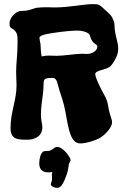

<svg xmlns="http://www.w3.org/2000/svg" viewBox="-20 -695 607 929"><path d="M543 -419C550 -435 552 -448 552 -461C552 -484 543 -506 537 -540C533 -559 536 -579 531 -592C519 -623 512 -625 491 -645C459 -675 457 -675 429 -675C383 -675 316 -659 244 -659C232 -659 219 -660 206 -660C188 -660 171 -659 154 -657C145 -655 130 -648 114 -645C99 -641 80 -644 68 -639C41 -627 26 -600 26 -581C26 -557 38 -559 46 -552C64 -536 65 -526 65 -490C65 -426 58 -392 58 -347C58 -324 60 -302 60 -281C60 -211 31 -153 31 -76C31 -20 65 -19 112 -19C150 -19 185 -37 185 -80C185 -95 178 -115 178 -137C178 -175 184 -212 188 -243C196 -307 177 -318 234 -318C258 -318 257 -289 269 -253C278 -226 285 -205 290 -185C309 -104 312 -1 368 -1C401 -1 444 -18 457 -24C481 -36 522 -74 522 -103C522 -119 513 -135 509 -154C504 -172 503 -193 497 -209C490 -229 474 -253 466 -271C462 -279 441 -319 441 -337C441 -355 493 -357 513 -373C522 -381 537 -405 543 -419ZM451 -472C451 -471 451 -470 451 -470C451 -447 422 -434 403 -434C395 -434 386 -435 377 -435C338 -434 289 -425 256 -425C240 -425 228 -426 215 -426C205 -426 194 -425 182 -422C177 -437 178 -458 176 -481C175 -489 171 -503 171 -513C171 -527 227 -534 247 -537C287 -543 330 -547 355 -547C376 -547 400 -541 411 -530C417 -524 416 -511 426 -497C435 -483 450 -479 451 -472ZM322 79C320 66 286 16 257 16C242 16 238 28 221 34C212 37 198 34 190 38C177 45 170 72 170 94C170 114 175 139 214 139C220 139 226 139 233 137C231 143 231 149 231 154C231 160 232 166 232 172C232 182 226 189 226 198C226 203 239 214 257 214C282 214 294 171 303 149C310 128 309 123 313 101C315 91 322 83 322 79Z"/></svg>

Font: Freckle Face
Style: Regular
Weight: 400
Designer: Astigmatic (AOETI)
Foundry: Astigmatic (AOETI)
Version: Version 1.000